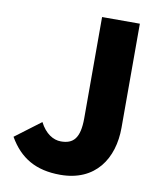

<svg xmlns="http://www.w3.org/2000/svg" viewBox="-85 -813 755 896"><g transform="rotate(10 293.0 -365.5)"><path d="M261 14C428 14 505 -106 505 -252V-745H326V-266C326 -169 295 -140 237 -140C201 -140 163 -163 137 -214L16 -123C69 -31 145 14 261 14Z"/></g></svg>

Font: ChiuKong Gothic MN Heavy
Style: Regular
Weight: 900
Designer: Ryoko NISHIZUKA 西塚涼子 (kana, bopomofo & ideographs); Paul D. Hunt (Latin, Greek & Cyrillic); Sandoll Communications 산돌커뮤니
Foundry: Adobe
Version: Version 1.300